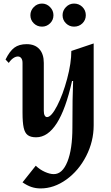

<svg xmlns="http://www.w3.org/2000/svg" viewBox="-20 -756 620 1074"><path d="M504 -55Q504 35 462 117Q420 199 351 248.5Q282 298 207 298Q180 298 156 290Q132 282 106 264L180 171Q203 193 231 205.5Q259 218 281 218Q329 218 357 148.5Q385 79 385 -42Q385 -219 389 -303H383Q313 12 182 12Q152 12 135.5 0Q119 -12 112.5 -41.5Q106 -71 106 -126V-404Q106 -421 99 -430.5Q92 -440 80 -440Q68 -440 54.5 -431Q41 -422 29 -404L11 -423Q34 -470 60.5 -489.5Q87 -509 129 -509Q175 -509 200 -481.5Q225 -454 225 -404V-136Q225 -119 230 -110Q235 -101 243 -101Q267 -101 299.5 -164Q332 -227 355.5 -315Q379 -403 379 -471L504 -513ZM279 -671Q279 -644 260 -625.5Q241 -607 215 -607Q188 -607 169 -625.5Q150 -644 150 -671Q150 -697 169 -716.5Q188 -736 215 -736Q241 -736 260 -716.5Q279 -697 279 -671ZM460 -671Q460 -644 441 -625.5Q422 -607 394 -607Q368 -607 349 -625.5Q330 -644 330 -671Q330 -697 349 -716.5Q368 -736 394 -736Q422 -736 441 -717Q460 -698 460 -671Z"/></svg>

Font: Amita
Style: Bold
Weight: 700
Designer: Eduardo Rodriguez Tunni, Modular Infotech, Brian J. Bonislawsky
Foundry: Eduardo Rodriguez Tunni, Modular Infotech, Brian J. Bonislawsky
Version: Version 1.003